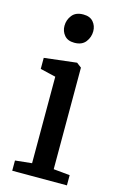

<svg xmlns="http://www.w3.org/2000/svg" viewBox="-122 -847 567 900"><g transform="rotate(15 162.0 -397.0)"><path d="M33.7 0V-49.6L114.5 -58.1V-477.9L39.4 -495.6V-549.3L194.7 -567.6H196.7L219.7 -550.1V-57.2L299.1 -49.6V0ZM158.7 -654.7Q127 -654.7 110.7 -674Q94.4 -693.3 94.4 -719.7Q94.4 -748.5 112.2 -771.1Q129.9 -793.8 166.3 -793.8H167.3Q198.9 -793.8 215.2 -774.9Q231.5 -755.9 231.5 -729.5Q231.5 -700.7 213.8 -677.7Q196 -654.7 159.7 -654.7Z"/></g></svg>

Font: Merriweather Light
Style: Regular
Weight: 300
Designer: Eben Sorkin
Foundry: Eben Sorkin
Version: Version 2.100